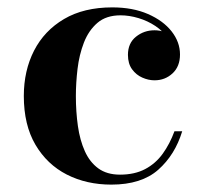

<svg xmlns="http://www.w3.org/2000/svg" viewBox="-20 -490 560 520"><path d="M281.5 10Q214.5 10 161 -17.2Q107.5 -44.5 76 -98Q44.5 -151.5 44.5 -230Q44.5 -298.5 72.2 -352.8Q100 -407 153.5 -438.5Q207 -470 284 -470Q339.5 -470 380.8 -452Q422 -434 444.8 -405Q467.5 -376 467.5 -342.5Q467.5 -310 447.2 -291.2Q427 -272.5 398.5 -272.5Q382 -272.5 365.5 -279.8Q349 -287 337.8 -302.2Q326.5 -317.5 326.5 -341.5Q326.5 -373 348.2 -390.5Q370 -408 398.5 -408Q425.5 -408 446 -391Q466.5 -374 466.5 -342.5H447.5Q447.5 -366 434.8 -385.8Q422 -405.5 401 -419.5Q380 -433.5 355 -441Q330 -448.5 306.5 -448.5Q267.5 -448.5 243.8 -428Q220 -407.5 207.2 -374.5Q194.5 -341.5 190 -303.5Q185.5 -265.5 185.5 -230Q185.5 -187 191 -148.5Q196.5 -110 209.8 -80.5Q223 -51 246.2 -34Q269.5 -17 305 -17Q344.5 -17 373 -32Q401.5 -47 420.8 -73.8Q440 -100.5 452.5 -134.5H473.5Q454 -70.5 408.5 -30.2Q363 10 281.5 10Z"/></svg>

Font: Bodoni Moda 11pt SemiBold
Style: Regular
Weight: 600
Designer: Owen Earl
Foundry: indestructible type
Version: Version 2.004